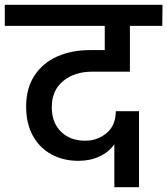

<svg xmlns="http://www.w3.org/2000/svg" viewBox="-44 -760 698 801"><path d="M341 -461Q267 -461 219.5 -422Q172 -383 172 -313Q172 -249 210 -211Q248 -173 312 -173Q363 -173 401 -205Q439 -237 439 -296H536V21H433V-158Q411 -126 371.5 -107.5Q332 -89 283 -89Q221 -89 171.5 -115.5Q122 -142 93.5 -193Q65 -244 65 -316Q65 -392 100 -445Q135 -498 195 -524.5Q255 -551 331 -551H393V-652H-24V-740H634L633 -652H498V-461Z"/></svg>

Font: Fz Poppins Med
Style: Regular
Weight: 500
Designer: Ninad Kale (Devanagari), Jonny Pinhorn (Latin)
Foundry: Indian Type Foundry
Version: Vit hóa bi Vntype.Com & FontZin.Com